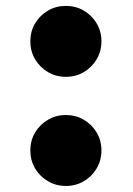

<svg xmlns="http://www.w3.org/2000/svg" viewBox="-20 -600 441 636"><path d="M198 -345.5Q231 -345.5 257.8 -361.2Q284.5 -377 300.2 -403.8Q316 -430.5 316 -463Q316 -496 300.2 -522.5Q284.5 -549 257.8 -564.8Q231 -580.5 198 -580.5Q165.5 -580.5 138.8 -564.8Q112 -549 96.2 -522.5Q80.5 -496 80.5 -463Q80.5 -430.5 96.2 -403.8Q112 -377 138.8 -361.2Q165.5 -345.5 198 -345.5ZM198 16Q231 16 257.8 0.2Q284.5 -15.5 300.2 -42.2Q316 -69 316 -101.5Q316 -134.5 300.2 -161Q284.5 -187.5 257.8 -203.2Q231 -219 198 -219Q165.5 -219 138.8 -203.2Q112 -187.5 96.2 -161Q80.5 -134.5 80.5 -101.5Q80.5 -69 96.2 -42.2Q112 -15.5 138.8 0.2Q165.5 16 198 16Z"/></svg>

Font: Spartan ExtraBold
Style: Regular
Weight: 800
Designer: Matt Bailey, Mirko Velimirovic
Foundry: Matt Bailey
Version: Version 1.003; ttfautohint (v1.8.3)